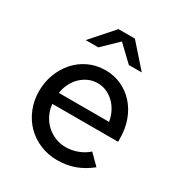

<svg xmlns="http://www.w3.org/2000/svg" viewBox="-170 -835 906 964"><g transform="rotate(30 282.5 -353.0)"><path d="M48 0ZM489 -59Q445 -24 399 -7.5Q353 9 299 9Q247 9 201 -10Q155 -29 121 -63Q87 -97 67.5 -144.5Q48 -192 48 -248Q48 -299 65.5 -345.5Q83 -392 114.5 -427.5Q146 -463 190 -483.5Q234 -504 287 -504Q336 -504 378.5 -484.5Q421 -465 452.5 -430Q484 -395 501.5 -347Q519 -299 519 -241V-224H138Q141 -191 155 -162.5Q169 -134 191 -113.5Q213 -93 242 -81Q271 -69 303 -69Q338 -69 372 -81.5Q406 -94 431 -117ZM285 -428Q256 -428 231.5 -417Q207 -406 188 -387.5Q169 -369 156 -343.5Q143 -318 139 -288H430Q425 -318 412 -343.5Q399 -369 380 -387.5Q361 -406 337 -417Q313 -428 285 -428ZM373 -585 284 -670 196 -585H123L238 -715H333L448 -585Z"/></g></svg>

Font: Rosa Sans
Style: Regular
Weight: 400
Designer: Pentagram / MCKL
Foundry: Pentagram / MCKL
Version: Version 1.005;September 16, 2019;FontCreator 11.5.0.2425 64-